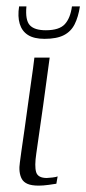

<svg xmlns="http://www.w3.org/2000/svg" viewBox="-20 -580 271 603"><path d="M136 -399Q126 -323 115.5 -248.5Q105 -174 94 -98Q88 -58 93.5 -39.5Q99 -21 127 -21Q132 -21 144.5 -22.5Q157 -24 161 -26L157 -3Q152 -2 133.5 0.5Q115 3 102 3Q79 3 66.5 -2.5Q54 -8 48.5 -18Q43 -28 41.5 -41.5Q40 -55 42.5 -70.5Q45 -86 47 -104Q52 -139 57.5 -177Q63 -215 68 -253Q73 -291 78.5 -328Q84 -365 88 -399Q100 -399 112.5 -399Q125 -399 136 -399ZM120 -458Q87 -458 68 -470Q49 -482 42 -505Q35 -528 40 -560H63Q59 -517 73.5 -501Q88 -485 124 -485Q166 -485 183.5 -504Q201 -523 206 -560H231Q226 -527 214.5 -504Q203 -481 180.5 -469.5Q158 -458 120 -458Z"/></svg>

Font: Genos Light
Style: Italic
Weight: 300
Italic angle: -8°
Designer: Robert E. Leuschke
Foundry: Robert E. Leuschke
Version: Version 1.010